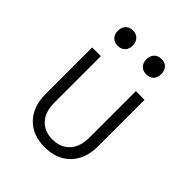

<svg xmlns="http://www.w3.org/2000/svg" viewBox="-216 -896 1032 1032"><g transform="rotate(45 300.0 -380.0)"><path d="M299 10Q207 10 154 -45.5Q101 -101 101 -196V-550H167V-196Q167 -127 202.5 -88Q238 -49 299 -49Q361 -49 397 -88Q433 -127 433 -196V-550H499V-196Q499 -101 445 -45.5Q391 10 299 10ZM409 -653Q383 -653 367.5 -668.5Q352 -684 352 -711Q352 -738 367.5 -754Q383 -770 409 -770Q435 -770 450 -754Q465 -738 465 -711Q465 -684 450 -668.5Q435 -653 409 -653ZM191 -653Q166 -653 150.5 -668.5Q135 -684 135 -711Q135 -738 150.5 -754Q166 -770 191 -770Q217 -770 232.5 -754Q248 -738 248 -711Q248 -684 232.5 -668.5Q217 -653 191 -653Z"/></g></svg>

Font: JetBrains Mono NL ExtraLight
Style: Regular
Weight: 200
Designer: Philipp Nurullin, Konstantin Bulenkov
Foundry: JetBrains
Version: Version 2.304; ttfautohint (v1.8.4.7-5d5b)